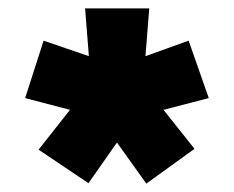

<svg xmlns="http://www.w3.org/2000/svg" viewBox="-20 -810 558 458"><path d="M327 -676 430 -713 478 -576 370 -548 444 -455 329 -372 259 -470 191 -373 72 -453 147 -548 40 -576 84 -713 192 -676 183 -790H336Z"/></svg>

Font: Black Han Sans
Style: Regular
Weight: 400
Width: 7
Designer: ZESSTYPE
Foundry: ZESSTYPE
Version: Version 1.00